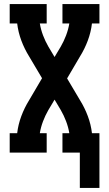

<svg xmlns="http://www.w3.org/2000/svg" viewBox="-20 -755 540 950"><path d="M375 175V0H289V-96H323Q318 -126 307 -155Q296 -184 281 -210L250 -262L219 -210Q204 -184 193 -155Q182 -126 177 -96H211V0H28V-96H65Q70 -139 85.5 -180.5Q101 -222 124 -259L188 -368L124 -476Q101 -513 85.5 -554.5Q70 -596 65 -639H28V-735H211V-639H177Q182 -609 193 -580Q204 -551 219 -525L250 -473L281 -525Q296 -551 307 -580Q318 -609 323 -639H289V-735H472V-639H435Q430 -596 414.5 -554.5Q399 -513 376 -476L312 -367L376 -259Q399 -222 414.5 -180.5Q430 -139 435 -96H472V175Z"/></svg>

Font: Iosevka Curly Slab
Style: Bold
Weight: 700
Monospace: yes
Designer: Belleve Invis
Foundry: Belleve Invis
Version: Version 22.1.2; ttfautohint (v1.8.4)